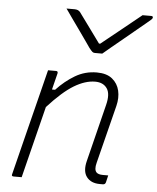

<svg xmlns="http://www.w3.org/2000/svg" viewBox="-57 -879 760 928"><g transform="rotate(5 323.5 -415.5)"><path d="M165 -526H204Q214 -526 212 -515Q207 -495 202 -475Q197 -455 192 -435H207Q248 -479 296 -507.5Q344 -536 401 -536Q449 -536 476 -514Q503 -492 511 -457.5Q519 -423 509 -383Q491 -310 473.5 -242Q456 -174 438 -101Q429 -67 442 -54Q451 -45 473 -45H499Q497 -36 495 -28Q493 -20 491 -11Q488 0 477 0H462Q419 0 398 -27.5Q377 -55 390 -106Q407 -174 424 -242.5Q441 -311 459 -383Q473 -438 454.5 -464.5Q436 -491 397 -491Q349 -491 295 -458.5Q241 -426 170 -348Q148 -261 126.5 -174Q105 -87 83 0H44Q32 0 36 -11Q62 -115 88 -219Q114 -323 140 -426ZM419 -629H383Q376 -629 371 -633Q366 -637 355 -651Q349 -660 334.5 -680.5Q320 -701 301 -728Q282 -755 262.5 -782Q243 -809 228 -831H267Q285 -831 294 -820Q304 -806 332 -768Q360 -730 399 -676H405Q470 -728 515.5 -765Q561 -802 597 -831H639Q649 -831 647 -822Q646 -818 641 -813.5Q636 -809 618 -794Q602 -781 574.5 -758Q547 -735 516.5 -710Q486 -685 459.5 -663Q433 -641 419 -629Z"/></g></svg>

Font: Recursive Sn Lnr St Lt
Style: Italic
Weight: 300
Italic angle: -15°
Version: Version 1.079;hotconv 1.0.112;makeotfexe 2.5.65598; ttfautoh